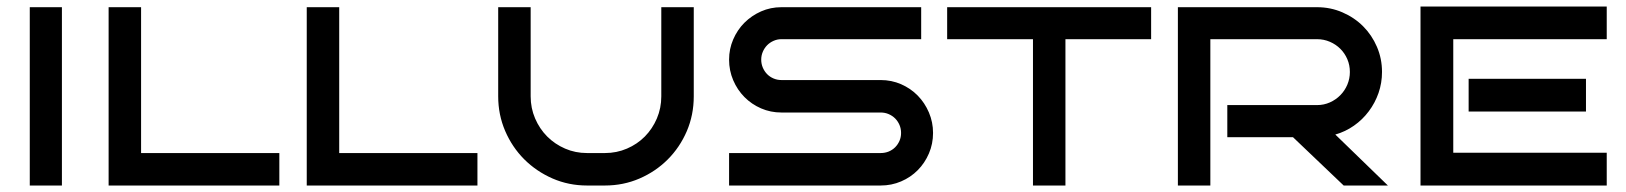

<svg xmlns="http://www.w3.org/2000/svg" viewBox="-20 -572 5013 592"><path d="M170.9 0H71.8V-549.8H170.9Z M841.3 0H314.9V-549.8H415V-100.1H841.3Z M1452.1 0H925.8V-549.8H1025.9V-100.1H1452.1Z M2119.1 -549.8V-274.9Q2119.1 -217.8 2097.7 -167.7Q2076.2 -117.7 2038.8 -80.3Q2001.5 -43 1951.7 -21.5Q1901.9 0 1845.2 0H1790Q1733.4 0 1683.6 -21.7Q1633.8 -43.5 1596.4 -80.8Q1559.1 -118.2 1537.6 -168.2Q1516.1 -218.3 1516.1 -274.9V-549.8H1616.2V-274.9Q1616.2 -238.8 1629.9 -206.8Q1643.6 -174.8 1667.2 -151.1Q1690.9 -127.4 1722.4 -113.8Q1753.9 -100.1 1790 -100.1H1845.2Q1881.3 -100.1 1913.1 -113.8Q1944.8 -127.4 1968.3 -151.1Q1991.7 -174.8 2005.4 -206.8Q2019 -238.8 2019 -274.9V-549.8Z M2856.9 -162.1Q2856.9 -128.4 2844.2 -98.9Q2831.5 -69.3 2809.8 -47.4Q2788.1 -25.4 2758.5 -12.7Q2729 0 2695.3 0H2228V-100.1H2695.3Q2708.5 -100.1 2720 -104.7Q2731.4 -109.4 2740 -117.9Q2748.5 -126.5 2753.4 -137.7Q2758.3 -148.9 2758.3 -162.1Q2758.3 -175.3 2753.4 -186.8Q2748.5 -198.2 2740 -206.8Q2731.4 -215.3 2720 -220.2Q2708.5 -225.1 2695.3 -225.1H2389.2Q2356 -225.1 2326.7 -237.8Q2297.4 -250.5 2275.4 -272.7Q2253.4 -294.9 2240.7 -324.7Q2228 -354.5 2228 -388.2Q2228 -420.9 2240.7 -450.4Q2253.4 -480 2275.4 -502Q2297.4 -523.9 2326.7 -536.9Q2356 -549.8 2389.2 -549.8H2820.3V-451.2H2389.2Q2376.5 -451.2 2365 -446Q2353.5 -440.9 2345.2 -432.4Q2336.9 -423.8 2332 -412.4Q2327.1 -400.9 2327.1 -388.2Q2327.1 -375 2332 -363.5Q2336.9 -352.1 2345.2 -343.5Q2353.5 -335 2365 -330.1Q2376.5 -325.2 2389.2 -325.2H2695.3Q2729 -325.2 2758.5 -312.3Q2788.1 -299.3 2809.8 -277.1Q2831.5 -254.9 2844.2 -225.1Q2856.9 -195.3 2856.9 -162.1Z M3265.1 0H3165V-451.2H2900.4V-549.8H3529.3V-451.2H3265.1Z M4259.3 0H4123L3966.8 -148.9H3764.2V-248H4041Q4062 -248 4080.6 -256.3Q4099.1 -264.6 4112.8 -278.6Q4126.5 -292.5 4134.3 -311Q4142.1 -329.6 4142.1 -350.1Q4142.1 -371.1 4134.3 -389.4Q4126.5 -407.7 4112.8 -421.4Q4099.1 -435.1 4080.6 -443.1Q4062 -451.2 4041 -451.2H3711.9V0H3611.8V-549.8H4041Q4082.5 -549.8 4119.1 -533.9Q4155.8 -518.1 4182.9 -491Q4210 -463.9 4225.6 -427.5Q4241.2 -391.1 4241.2 -350.1Q4241.2 -316.4 4230.5 -285.4Q4219.7 -254.4 4200.4 -228.8Q4181.2 -203.1 4154.8 -184.6Q4128.4 -166 4097.2 -157.2Z M4934.1 0H4359.9V-551.8H4934.1V-451.2H4460.9V-101.1H4934.1ZM4870.1 -228H4508.3V-329.1H4870.1Z"/></svg>

Font: Bruno Ace SC
Style: Regular
Weight: 400
Designer: Astigmatic (AOETI)
Foundry: Astigmatic (AOETI)
Version: Version 1.000